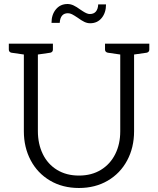

<svg xmlns="http://www.w3.org/2000/svg" viewBox="-20 -929 789 958"><path d="M725 -682Q725 -669 712 -666L649 -657V-274Q649 -193 614.5 -128.5Q580 -64 517.5 -27.5Q455 9 374 9Q292 9 229.5 -28Q167 -65 133 -129.5Q99 -194 99 -274V-657L37 -666Q24 -669 24 -682V-711H244V-682Q244 -669 231 -666L169 -657V-275Q169 -211 193.5 -160.5Q218 -110 264.5 -81.5Q311 -53 374 -53Q437 -53 483.5 -81.5Q530 -110 555 -160Q580 -210 580 -274V-657L518 -666Q504 -669 504 -682V-711H725ZM470 -907H509Q509 -866 487.5 -839.5Q466 -813 430 -813Q415 -813 400.5 -820Q386 -827 367 -841Q349 -853 339 -858Q329 -863 319 -863Q281 -863 278 -815H237Q237 -856 259 -882.5Q281 -909 317 -909Q332 -909 347 -902Q362 -895 381 -881Q384 -879 394 -872.5Q404 -866 412.5 -862.5Q421 -859 428 -859Q448 -859 458.5 -871.5Q469 -884 470 -907Z"/></svg>

Font: Aleo Light
Style: Regular
Weight: 300
Designer: Alessio Laiso
Foundry: Alessio Laiso
Version: Version 2.000